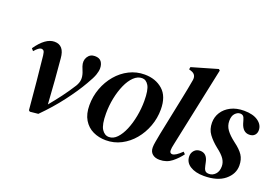

<svg xmlns="http://www.w3.org/2000/svg" viewBox="-97 -995 1881 1301"><g transform="rotate(20 843.5 -344.0)"><path d="M186 8 177 1Q168 -108 158.5 -201Q149 -294 140 -382Q137 -407 130.5 -413.5Q124 -420 114 -420Q96 -420 66 -385L52 -401Q117 -495 182 -495Q252 -495 259 -404Q266 -333 272 -251.5Q278 -170 284 -80Q322 -126 355 -170Q388 -214 421 -266Q436 -291 438 -313.5Q440 -336 431 -363L416 -402Q403 -440 420.5 -468.5Q438 -497 472 -497Q505 -497 519 -478Q533 -459 533 -430Q533 -411 524 -384Q515 -357 486 -308Q446 -238 384 -156.5Q322 -75 245 2Z M735 14Q684 14 642 -6Q600 -26 575 -67.5Q550 -109 550 -172Q550 -236 571.5 -294Q593 -352 631.5 -397.5Q670 -443 721.5 -469Q773 -495 832 -495Q911 -495 963 -449.5Q1015 -404 1015 -309Q1015 -246 993.5 -188Q972 -130 934 -84.5Q896 -39 845 -12.5Q794 14 735 14ZM747 -14Q779 -14 805 -41.5Q831 -69 850 -114Q869 -159 879.5 -214.5Q890 -270 890 -325Q890 -404 871.5 -435Q853 -466 824 -466Q792 -466 764.5 -439.5Q737 -413 717 -368Q697 -323 686 -268.5Q675 -214 675 -158Q675 -77 695.5 -45.5Q716 -14 747 -14Z M1122 14Q1090 14 1070.5 -2.5Q1051 -19 1051 -50Q1051 -67 1055.5 -91.5Q1060 -116 1067 -154L1126 -441Q1134 -477 1139 -506Q1144 -535 1151 -572Q1157 -614 1117 -626L1102 -631L1105 -648L1291 -702L1300 -694L1179 -121Q1175 -105 1173.5 -93Q1172 -81 1172 -73Q1172 -51 1191 -51Q1214 -51 1258 -94L1272 -80Q1247 -45 1210 -15.5Q1173 14 1122 14Z M1442 14Q1380 14 1342 -10.5Q1304 -35 1304 -79Q1304 -103 1320 -120.5Q1336 -138 1362 -138Q1411 -138 1423 -79L1428 -56Q1432 -34 1440.5 -22.5Q1449 -11 1470 -11Q1496 -11 1515.5 -31.5Q1535 -52 1535 -89Q1535 -116 1518.5 -141Q1502 -166 1461 -197Q1421 -229 1396 -263Q1371 -297 1371 -345Q1371 -386 1392.5 -420Q1414 -454 1454 -474.5Q1494 -495 1549 -495Q1614 -495 1650.5 -469Q1687 -443 1687 -404Q1687 -382 1673.5 -368Q1660 -354 1635 -354Q1590 -354 1572 -410L1565 -434Q1560 -453 1552 -460.5Q1544 -468 1530 -468Q1511 -468 1494 -450Q1477 -432 1477 -396Q1477 -361 1497.5 -332.5Q1518 -304 1560 -272Q1605 -239 1625 -208.5Q1645 -178 1645 -134Q1645 -73 1592 -29.5Q1539 14 1442 14Z"/></g></svg>

Font: DeepMind Serif Text
Style: Italic
Weight: 400
Italic angle: -12°
Designer: Frank Grießhammer / Modifications: Colophon Foundry
Foundry: Colophon Foundry
Version: Version 5.003; ttfautohint (v1.8.2)